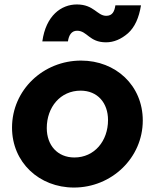

<svg xmlns="http://www.w3.org/2000/svg" viewBox="-20 -830 695 862"><path d="M456 -640C491 -640 524 -654 555 -681C585 -708 604 -750 613 -806H498C494 -779 485 -759 457 -759C416 -759 402 -810 325 -810C255 -810 186 -760 170 -644H285C289 -672 301 -692 326 -692C372 -692 380 -640 456 -640ZM312 12C481 12 621 -121 621 -289C621 -446 500 -558 344 -558C174 -558 34 -426 34 -257C34 -101 156 12 312 12ZM314 -123C238 -123 190 -178 190 -255C190 -349 251 -423 342 -423C418 -423 465 -368 465 -291C465 -197 404 -123 314 -123Z"/></svg>

Font: Plus Jakarta Sans ExtraBold
Style: Italic
Weight: 800
Italic angle: -8°
Designer: Gumpita Rahayu
Foundry: Tokotype
Version: Version 2.071;gftools[0.9.30]